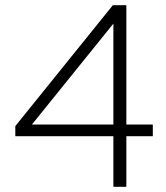

<svg xmlns="http://www.w3.org/2000/svg" viewBox="-20 -720 640 740"><path d="M417 0V-195H39V-234L415 -700H467V-240H569V-195H467V0ZM103 -240H417V-629Z"/></svg>

Font: Red Hat Text VF
Style: Regular
Weight: 300
Designer: Pentagram, MCKL
Foundry: Pentagram, MCKL
Version: Version 1.023